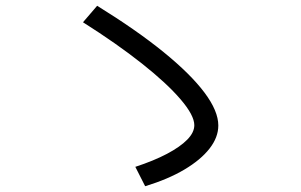

<svg xmlns="http://www.w3.org/2000/svg" viewBox="-20 -696 1040 664"><path d="M448 -119Q512 -140 557.5 -164Q603 -188 627.5 -213Q652 -238 652 -263Q652 -297 604.5 -352.5Q557 -408 470.5 -476.5Q384 -545 267 -619L316 -676Q452 -592 545.5 -516Q639 -440 687 -376Q735 -312 735 -262Q735 -221 704.5 -182Q674 -143 617.5 -109.5Q561 -76 482 -52Z"/></svg>

Font: M PLUS 2
Style: Regular
Weight: 400
Designer: Coji Morishita
Foundry: UNDERFOREST DESIGN
Version: Version 1.001